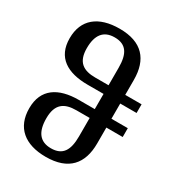

<svg xmlns="http://www.w3.org/2000/svg" viewBox="-185 -889 938 1017"><g transform="rotate(30 283.5 -380.0)"><path d="M248 12C387 12 449 -62 449 -186V-283H549V-337H449V-430H549V-483H449V-574C449 -699 387 -772 249 -772C120 -772 44 -711 44 -596C44 -479 125 -430 250 -430H347V-337H250C125 -337 44 -286 44 -168C44 -50 120 12 248 12ZM266 -483C193 -483 149 -510 149 -596C149 -676 181 -719 249 -719C321 -719 347 -674 347 -590V-483ZM249 -41C182 -41 149 -83 149 -167C149 -255 193 -283 266 -283H347V-170C347 -86 321 -41 249 -41Z"/></g></svg>

Font: Noto Serif Georgian Condensed Medium
Style: Regular
Weight: 500
Width: 3
Designer: Monotype Design Team, Akaki Razmadze
Foundry: Google LLC
Version: Version 2.003